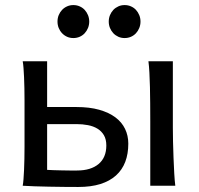

<svg xmlns="http://www.w3.org/2000/svg" viewBox="-20 -743 797 768"><path d="M285.6 -314.9Q337.9 -314.9 376.7 -304Q415.5 -293 441.4 -273.7Q467.3 -254.4 480.2 -227.5Q493.2 -200.7 493.2 -168.5Q493.2 -127.4 481 -95.5Q468.8 -63.5 443.8 -41Q418.9 -18.6 381.3 -6.8Q343.8 4.9 293 4.9Q267.1 4.9 236.6 4.6Q206.1 4.4 176 3.7Q146 2.9 118.4 2.2Q90.8 1.5 70.8 0Q72.8 -10.3 74 -26.4Q75.2 -42.5 76.2 -63Q77.1 -83.5 77.6 -107.2Q78.1 -130.9 78.1 -156.2V-341.8Q78.1 -366.7 77.6 -390.4Q77.1 -414.1 76.2 -434.6Q75.2 -455.1 74 -471.4Q72.8 -487.8 70.8 -498H168.5V-314.9ZM671.4 -231.9Q671.4 -208.5 672.1 -176.5Q672.9 -144.5 674.1 -111.8Q675.3 -79.1 677 -49.3Q678.7 -19.5 681.2 0H581.1V-258.8Q581.1 -294.4 580.8 -329.1Q580.6 -363.8 579.8 -394.8Q579.1 -425.8 577.6 -452.4Q576.2 -479 573.7 -498H671.4ZM168.5 -63.5Q180.7 -62.5 195.6 -62.3Q210.4 -62 226.3 -61.5Q242.2 -61 257.8 -61H288.1Q343.3 -61 374.3 -86.9Q405.3 -112.8 405.3 -161.1Q405.3 -185.5 395.8 -201.9Q386.2 -218.3 369.9 -228.3Q353.5 -238.3 331.8 -242.4Q310.1 -246.6 285.6 -246.6H168.5ZM210 -656.7Q210 -670.4 214.8 -682.4Q219.7 -694.3 228.3 -703.4Q236.8 -712.4 248.3 -717.5Q259.8 -722.7 273.4 -722.7Q287.1 -722.7 298.8 -717.5Q310.5 -712.4 318.8 -703.4Q327.1 -694.3 332 -682.4Q336.9 -670.4 336.9 -656.7Q336.9 -643.1 332 -631.1Q327.1 -619.1 318.8 -610.1Q310.5 -601.1 298.8 -595.9Q287.1 -590.8 273.4 -590.8Q259.8 -590.8 248.3 -595.9Q236.8 -601.1 228.3 -610.1Q219.7 -619.1 214.8 -631.1Q210 -643.1 210 -656.7ZM415 -656.7Q415 -670.4 419.9 -682.4Q424.8 -694.3 433.3 -703.4Q441.9 -712.4 453.4 -717.5Q464.8 -722.7 478.5 -722.7Q492.2 -722.7 503.9 -717.5Q515.6 -712.4 523.9 -703.4Q532.2 -694.3 537.1 -682.4Q542 -670.4 542 -656.7Q542 -643.1 537.1 -631.1Q532.2 -619.1 523.9 -610.1Q515.6 -601.1 503.9 -595.9Q492.2 -590.8 478.5 -590.8Q464.8 -590.8 453.4 -595.9Q441.9 -601.1 433.3 -610.1Q424.8 -619.1 419.9 -631.1Q415 -643.1 415 -656.7Z"/></svg>

Font: Andika FrenchTight
Style: Regular
Weight: 400
Designer: Victor Gaultney, Annie Olsen, Julie Remington, Don Collingsworth, Eric Hays, Becca Hirsbrunner
Foundry: SIL International
Version: Version 5.000 ; Dig1 Dig4Opn Dig7 LnSpcTght